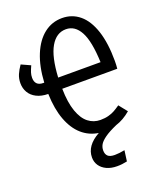

<svg xmlns="http://www.w3.org/2000/svg" viewBox="-170 -819 955 1157"><g transform="rotate(-20 307.5 -240.5)"><path d="M579 -316.4H226.2Q227.7 -227.7 247.9 -170.5Q268.2 -113.3 302.1 -87.2Q335.9 -61 379 -61Q408.7 -61 431.8 -67.4Q454.9 -73.8 471.3 -83.1Q487.7 -92.3 509.2 -107.2L551.8 -53.8Q506.2 -14.9 456.9 0.5Q406.7 22.6 379 42.3Q351.3 62.1 341 79.7Q330.8 97.4 330.8 117.4Q330.8 141.5 344.1 154.1Q357.4 166.7 388.2 166.7Q415.9 166.7 451.8 159.5L442.6 228.2Q424.1 231.8 410.3 233.6Q396.4 235.4 377.9 235.4Q340 235.4 311.5 222.1Q283.1 208.7 267.9 185.9Q252.8 163.1 252.8 134.4Q252.8 58.5 342.1 9.2Q281.5 0 236.7 -39.5Q191.8 -79 165.6 -148.7Q139.5 -218.5 136.4 -315.9Q92.8 -316.4 62.1 -332.1Q31.3 -347.7 15.9 -374.4Q0.5 -401 0.5 -433.3Q0.5 -463.6 11.3 -488.7Q22.1 -513.8 40.5 -540L99 -513.3Q88.2 -489.7 83.1 -473.8Q77.9 -457.9 77.9 -440.5Q77.9 -414.9 91.3 -401.5Q104.6 -388.2 130.8 -388.2H136.9Q142.6 -490.3 173.1 -564.4Q203.6 -638.5 254.1 -677.9Q304.6 -717.4 369.7 -717.4Q433.8 -717.4 481.5 -677.9Q529.2 -638.5 555.4 -559.5Q581.5 -480.5 581.5 -366.2Q581.5 -339.5 579 -316.4ZM497.9 -388.2Q492.8 -523.6 459.7 -584.9Q426.7 -646.2 368.7 -646.2Q307.2 -646.2 270.3 -582.6Q233.3 -519 226.2 -388.2Z"/></g></svg>

Font: Fira Code Fixed
Style: Regular
Weight: 400
Monospace: yes
Designer: Carrois Corporate, Edenspiekermann AG, Nikita Prokopov
Foundry: Carrois Corporate, Edenspiekermann AG, Nikita Prokopov
Version: Version 5.002